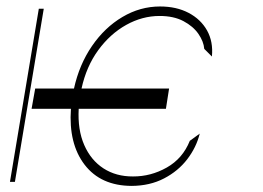

<svg xmlns="http://www.w3.org/2000/svg" viewBox="-20 -573 829 605"><path d="M512.8 -294 502.8 -230.1H228Q224.4 -164.1 245.4 -116.1Q266.3 -68.2 306.1 -42.4Q345.9 -16.7 399.1 -17Q455.3 -16.7 505.5 -45.1Q555.8 -73.5 578.1 -129.3L609.4 -152Q598.7 -108.7 570 -71.2Q541.2 -33.7 496.8 -10.7Q452.4 12.4 394.9 12.8Q297.6 12.4 246.6 -54Q195.7 -120.4 203.5 -230.1H79.5L90.9 -294H213.1Q229.8 -369.7 269.9 -428.1Q310 -486.5 365.8 -519.5Q421.5 -552.6 484.4 -552.6Q535.9 -552.6 574.2 -532.5Q612.6 -512.4 632.5 -476.9Q652.3 -441.4 647.7 -394.9L623.6 -419Q621.8 -442.1 605.3 -466.1Q588.8 -490.1 558.1 -506.4Q527.3 -522.7 483 -522.7Q428.3 -522.7 377.7 -494.5Q327.1 -466.3 289.6 -415Q252.1 -363.6 236.9 -294ZM117.9 -545.5 27 0H11.4L102.3 -545.5Z"/></svg>

Font: Inter Thin  BETA
Style: Italic
Weight: 100
Italic angle: -9.39999°
Designer: Rasmus Andersson
Foundry: rsms
Version: Version 3.011;git-f93a4a705